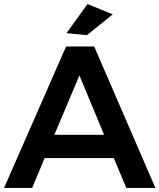

<svg xmlns="http://www.w3.org/2000/svg" viewBox="-21 -930 789 950"><path d="M604 0H748L445 -700H306L-1 0H138L200 -148H542ZM248 -263 372 -557 494 -263ZM412 -910 308 -766 409 -756 537 -859Z"/></svg>

Font: Argentum Sans Medium
Style: Regular
Weight: 500
Designer: Julieta Ulanovsky
Foundry: Julieta Ulanovsky
Version: Version 5.001;January 29, 2019;FontCreator 11.5.0.2425 64-bi